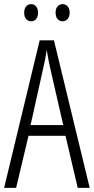

<svg xmlns="http://www.w3.org/2000/svg" viewBox="-20 -975 454 929"><path d="M356 -66 297 -318H118L58 -66H0L172 -780H241L414 -66ZM224 -640Q218 -666 214 -688Q210 -710 206 -733Q200 -690 188 -640L128 -370H286ZM97 -914Q97 -933 106.5 -944Q116 -955 131 -955Q145 -955 154.5 -944Q164 -933 164 -914Q164 -893 154.5 -882.5Q145 -872 131 -872Q116 -872 106.5 -883Q97 -894 97 -914ZM249 -914Q249 -933 258.5 -944Q268 -955 283 -955Q297 -955 307 -944.5Q317 -934 317 -914Q317 -894 307 -883Q297 -872 283 -872Q268 -872 258.5 -883Q249 -894 249 -914Z"/></svg>

Font: Noto Sans Malayalam UI ExtraCondensed Light
Style: Regular
Weight: 300
Width: 2
Designer: Jelle Bosma - Monotype Design Team
Foundry: Monotype Imaging Inc.
Version: Version 2.104; ttfautohint (v1.8.4.7-5d5b)